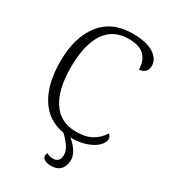

<svg xmlns="http://www.w3.org/2000/svg" viewBox="-224 -834 1032 1163"><g transform="rotate(30 292.5 -253.0)"><path d="M546 -95Q546 -74 523 -49.5Q500 -25 454 -7.5Q408 10 344 10H341Q412 71 412 126Q412 169 389 193.5Q366 218 323 218Q296 218 279 208Q262 198 262 182Q262 174 267 162Q288 174 313 174Q335 174 347.5 161Q360 148 360 122Q360 95 340.5 65Q321 35 289 6Q175 -13 116 -109Q57 -205 57 -358Q57 -528 133.5 -626Q210 -724 353 -724Q451 -724 501 -692Q551 -660 551 -611Q551 -585 535 -569.5Q519 -554 494 -554Q494 -613 460.5 -648.5Q427 -684 350 -684Q239 -684 184.5 -599.5Q130 -515 130 -358Q130 -207 185.5 -122Q241 -37 352 -37Q420 -37 462 -61.5Q504 -86 530 -127Q546 -117 546 -95Z"/></g></svg>

Font: Noto Serif Light
Style: Regular
Weight: 300
Designer: Monotype Design Team
Foundry: Monotype Imaging Inc.
Version: Version 1.001